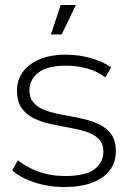

<svg xmlns="http://www.w3.org/2000/svg" viewBox="-20 -745 518 769"><path d="M238 4Q173 4 116.5 -15Q60 -34 29 -63L52 -103Q82 -77 132 -58.5Q182 -40 240 -40Q322 -40 358 -67Q394 -94 394 -138Q394 -170 375.5 -188.5Q357 -207 326 -217Q295 -227 258 -233.5Q221 -240 184 -248Q147 -256 116 -271Q85 -286 66.5 -312.5Q48 -339 48 -383Q48 -423 70 -455Q92 -487 136 -506.5Q180 -526 246 -526Q295 -526 344.5 -512Q394 -498 425 -475L402 -435Q369 -460 328 -471Q287 -482 245 -482Q169 -482 133.5 -454Q98 -426 98 -384Q98 -351 116.5 -331.5Q135 -312 166 -301.5Q197 -291 234 -284.5Q271 -278 308 -270Q345 -262 376 -247.5Q407 -233 425.5 -207.5Q444 -182 444 -139Q444 -96 420.5 -64Q397 -32 351 -14Q305 4 238 4ZM184 -607 223 -725H284L227 -607Z"/></svg>

Font: Montserrat Z Light
Style: Regular
Weight: 300
Designer: Julieta Ulanovsky
Foundry: Julieta Ulanovsky
Version: Version 8.000